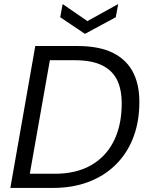

<svg xmlns="http://www.w3.org/2000/svg" viewBox="-20 -927 734 947"><path d="M31 0 154 -700H362Q471 -700 539.5 -665Q608 -630 639.5 -564Q671 -498 667 -403Q664 -313 633.5 -239Q603 -165 547.5 -111.5Q492 -58 414.5 -29Q337 0 239 0ZM127 -70H250Q354 -70 426.5 -110.5Q499 -151 538 -225Q577 -299 580 -398Q583 -474 561 -525Q539 -576 487 -603Q435 -630 348 -630H226ZM563 -907 551 -842 399 -760 277 -842 289 -907 411 -823Z"/></svg>

Font: DM Sans 16pt
Style: Italic
Weight: 400
Italic angle: -10°
Version: Version 4.004;gftools[0.9.30]